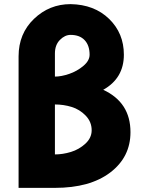

<svg xmlns="http://www.w3.org/2000/svg" viewBox="-20 -895 722 930"><path d="M246 -524Q277 -524 315 -537Q353 -550 383.5 -575.5Q414 -601 414 -630Q414 -675 390 -700.5Q366 -726 322 -726Q294 -726 270 -701.5Q246 -677 246 -636ZM246 -389V-147Q284 -147 323.5 -159Q363 -171 393.5 -199Q424 -227 424 -264Q424 -305 395 -335Q366 -365 327 -377Q288 -389 246 -389ZM246 15H70V-325V-460V-622Q70 -732 144.5 -803.5Q219 -875 322 -875Q437 -873 508.5 -803.5Q580 -734 580 -630Q580 -516 480 -460Q612 -399 612 -255Q612 -134 514 -59.5Q416 15 246 15Z"/></svg>

Font: Hussar
Style: BoldWeb
Weight: 700
Foundry: Cannot Into Space Fonts
Version: Version 2.00